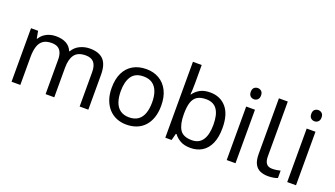

<svg xmlns="http://www.w3.org/2000/svg" viewBox="-66 -1279 3152 1807"><g transform="rotate(20 1509.5 -375.0)"><path d="M673 -546Q764 -546 809 -499.5Q854 -453 854 -349V0H767V-345Q767 -408 740.5 -440Q714 -472 658 -472Q580 -472 546.5 -427Q513 -382 513 -296V0H426V-345Q426 -387 414 -415.5Q402 -444 378 -458Q354 -472 316 -472Q262 -472 231 -449.5Q200 -427 186.5 -384Q173 -341 173 -278V0H85V-536H156L169 -463H174Q191 -491 215.5 -509.5Q240 -528 270 -537Q300 -546 332 -546Q394 -546 435.5 -524Q477 -502 496 -456H501Q528 -502 574.5 -524Q621 -546 673 -546Z M1486 -269Q1486 -202 1468.5 -150.5Q1451 -99 1418.5 -63Q1386 -27 1339.5 -8.5Q1293 10 1236 10Q1183 10 1138 -8.5Q1093 -27 1060 -63Q1027 -99 1008.5 -150.5Q990 -202 990 -269Q990 -358 1020 -419.5Q1050 -481 1106 -513.5Q1162 -546 1239 -546Q1312 -546 1367.5 -513.5Q1423 -481 1454.5 -419.5Q1486 -358 1486 -269ZM1081 -269Q1081 -206 1097.5 -159.5Q1114 -113 1149 -88Q1184 -63 1238 -63Q1292 -63 1327 -88Q1362 -113 1378.5 -159.5Q1395 -206 1395 -269Q1395 -333 1378 -378Q1361 -423 1326.5 -447.5Q1292 -472 1237 -472Q1155 -472 1118 -418Q1081 -364 1081 -269Z M1713 -575Q1713 -541 1711.5 -511.5Q1710 -482 1708 -465H1713Q1736 -499 1776 -522Q1816 -545 1879 -545Q1979 -545 2039.5 -475.5Q2100 -406 2100 -268Q2100 -176 2072.5 -114Q2045 -52 1995 -21Q1945 10 1879 10Q1816 10 1776 -13Q1736 -36 1713 -68H1706L1688 0H1625V-760H1713ZM1864 -472Q1807 -472 1774 -450.5Q1741 -429 1727 -384.5Q1713 -340 1713 -271V-267Q1713 -168 1745.5 -115.5Q1778 -63 1866 -63Q1938 -63 1973.5 -116Q2009 -169 2009 -269Q2009 -370 1973.5 -421Q1938 -472 1864 -472Z M2328 -536V0H2240V-536ZM2285 -737Q2305 -737 2320.5 -723.5Q2336 -710 2336 -681Q2336 -653 2320.5 -639Q2305 -625 2285 -625Q2263 -625 2248 -639Q2233 -653 2233 -681Q2233 -710 2248 -723.5Q2263 -737 2285 -737Z M2656 10Q2612 10 2577.5 -4.5Q2543 -19 2523 -55.5Q2503 -92 2503 -157V-714H2592V-165Q2592 -117 2610.5 -93Q2629 -69 2669 -69Q2691 -69 2714.5 -72.5Q2738 -76 2751 -80V-6Q2737 1 2709.5 5.5Q2682 10 2656 10Z M2934 -536V0H2846V-536ZM2891 -737Q2911 -737 2926.5 -723.5Q2942 -710 2942 -681Q2942 -653 2926.5 -639Q2911 -625 2891 -625Q2869 -625 2854 -639Q2839 -653 2839 -681Q2839 -710 2854 -723.5Q2869 -737 2891 -737Z"/></g></svg>

Font: uoriya05
Style: Book
Weight: 400
Designer: Jelle Bosma - Monotype Design Team
Foundry: Monotype Imaging Inc.
Version: Version 2.003